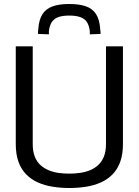

<svg xmlns="http://www.w3.org/2000/svg" viewBox="-20 -932 695 962"><path d="M59 -211V-700H144V-210Q144 -174 154 -148Q164 -122 182 -105.5Q200 -89 224 -79Q248 -69 274.5 -65.5Q301 -62 328 -62Q356 -62 382.5 -66Q409 -70 432 -79.5Q455 -89 473 -106Q491 -123 501 -148.5Q511 -174 511 -210V-700H596V-211Q596 -159 582.5 -121.5Q569 -84 544 -58.5Q519 -33 485.5 -18Q452 -3 412 3.5Q372 10 327 10Q284 10 243.5 3.5Q203 -3 169.5 -18Q136 -33 111 -58.5Q86 -84 72.5 -121.5Q59 -159 59 -211ZM327 -912Q375 -912 408.5 -901Q442 -890 460.5 -862.5Q479 -835 482 -786Q483 -780 483.5 -774Q484 -768 484 -762L430 -760Q430 -764 430 -768Q430 -772 430 -775Q427 -803 416 -820.5Q405 -838 383 -846Q361 -854 327 -854Q293 -854 271.5 -846Q250 -838 239 -820.5Q228 -803 225 -776Q225 -772 225 -768Q225 -764 225 -760L170 -762Q170 -768 170.5 -774.5Q171 -781 172 -787Q175 -833 192.5 -860.5Q210 -888 243 -900Q276 -912 327 -912Z"/></svg>

Font: Georama ExtraCondensed Thin
Style: Regular
Weight: 400
Version: Version 1.001